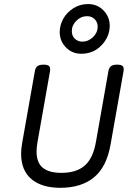

<svg xmlns="http://www.w3.org/2000/svg" viewBox="-20 -897 640 928"><path d="M545.4 -584.5Q525.9 -584.5 516.4 -577.1Q506.8 -569.8 503.9 -552.7L443.8 -211.4Q429.7 -131.3 389.2 -96.4Q348.6 -61.5 276.9 -61.5Q216.8 -61.5 186.8 -86.2Q156.7 -110.8 156.7 -165.5Q156.7 -183.1 161.6 -212.4L221.7 -552.7Q224.6 -569.8 217.8 -577.1Q210.9 -584.5 190.9 -584.5H189.9Q170.4 -584.5 160.9 -577.1Q151.4 -569.8 148.4 -552.7L87.4 -207.5Q82 -177.7 82 -154.3Q82 -73.2 132.1 -31.2Q182.1 10.7 271 10.7Q373 10.7 434.1 -39.6Q495.1 -89.8 514.2 -197.3L577.1 -552.7Q580.1 -569.8 573.2 -577.1Q566.4 -584.5 546.4 -584.5ZM510.3 -772.5Q510.3 -815.9 480.2 -846.7Q450.2 -877.4 405.8 -877.4Q366.2 -877.4 334.2 -856.9Q302.2 -836.4 285.4 -805.7Q268.6 -774.9 268.6 -742.2Q268.6 -698.7 298.6 -668Q328.6 -637.2 373 -637.2Q432.1 -637.2 471.2 -678.7Q510.3 -720.2 510.3 -772.5ZM327.1 -746.1Q327.1 -775.4 349.4 -797.1Q371.6 -818.8 400.4 -818.8Q422.9 -818.8 437.5 -804.4Q452.1 -790 452.1 -768.1Q452.1 -739.3 429.4 -717.5Q406.7 -695.8 378.4 -695.8Q356 -695.8 341.6 -710Q327.1 -724.1 327.1 -746.1Z"/></svg>

Font: Courier Prime Code
Style: Italic
Weight: 400
Italic angle: -10°
Designer: Alan Dague-Greene
Foundry: Quote-Unquote Apps
Version: Version 3.18